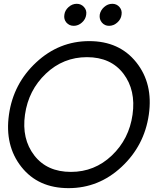

<svg xmlns="http://www.w3.org/2000/svg" viewBox="-20 -975 839 1005"><path d="M366.2 -839.8Q342.3 -839.8 327.6 -856.9Q313 -874 316.9 -897.9Q319.8 -920.9 338.9 -938Q357.9 -955.1 381.8 -955.1Q404.8 -955.1 419.9 -938Q435.1 -920.9 431.2 -897.9Q428.2 -874 408.7 -856.9Q389.2 -839.8 366.2 -839.8ZM502 -897.9Q505.9 -920.9 524.9 -938Q543.9 -955.1 567.9 -955.1Q590.8 -955.1 605.5 -938Q620.1 -920.9 616.2 -897.9Q613.3 -874 593.8 -856.9Q574.2 -839.8 551 -839.8Q527.8 -839.8 513.4 -856.9Q499 -874 502 -897.9ZM338.9 9.8Q179.7 9.8 91.8 -101.6Q3.9 -212.9 26.9 -375Q49.8 -537.1 169.4 -648.4Q289.1 -759.8 447 -759.8Q605 -759.8 693.6 -648.4Q782.2 -537.1 759 -375Q735.8 -212.9 616.5 -101.6Q497.1 9.8 338.9 9.8ZM351.1 -75.2Q475.1 -75.2 565.4 -161.1Q655.8 -247.1 673.8 -375Q691.9 -502.9 626 -589.4Q560.1 -675.8 435.1 -675.8Q311 -675.8 220 -589.4Q128.9 -502.9 110.8 -375Q92.8 -248 159.4 -161.6Q226.1 -75.2 351.1 -75.2Z"/></svg>

Font: Oakes Grotesk
Style: Italic
Weight: 400
Designer: Samuel Oakes
Foundry: Samuel Oakes
Version: Version 1.0 | wf-rip DC20170320